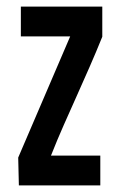

<svg xmlns="http://www.w3.org/2000/svg" viewBox="-20 -560 364 580"><path d="M43 -540H289V-449Q270 -402 250.5 -357.5Q231 -313 211.5 -269.5Q192 -226 172.5 -182Q153 -138 134 -90H283V0H37L35 -84L192 -450H43Z"/></svg>

Font: Berliner Wand
Style: Regular
Weight: 400
Designer: Peter Wiegel
Foundry: Peter Wiegel
Version: Version 1.000